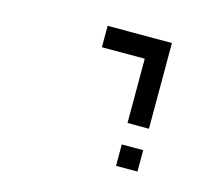

<svg xmlns="http://www.w3.org/2000/svg" viewBox="-65 -645 629 541"><g transform="rotate(15 250.0 -374.5)"><path d="M375 -312.5H312.5V-500H187.5V-562.5H375ZM312.5 -250H375V-187.5H312.5Z"/></g></svg>

Font: 寒蝉点阵体 16px
Style: Regular
Weight: 400
Designer: Designed by Warren2060
Foundry: ChillType
Version: Version 1.000